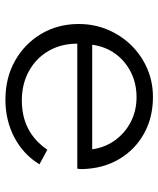

<svg xmlns="http://www.w3.org/2000/svg" viewBox="42 -610 584 708"><g transform="rotate(90 334.0 -256.0)"><path d="M347.5 16Q424 16 486.8 -17Q549.5 -50 586 -109.5L532 -138.5Q468 -44.5 350.5 -44.5Q289.5 -44.5 242 -70.8Q194.5 -97 167.8 -143.2Q141 -189.5 141 -249H602Q603 -254.5 603.2 -258.5Q603.5 -262.5 603.5 -268Q601.5 -344.5 566.8 -403.2Q532 -462 472.8 -495Q413.5 -528 337.5 -528Q282 -528 233.2 -507Q184.5 -486 147.5 -448.5Q110.5 -411 89.5 -361.2Q68.5 -311.5 68.5 -254Q68.5 -177.5 104.8 -116.2Q141 -55 204 -19.5Q267 16 347.5 16ZM145 -304Q151.5 -352.5 178.2 -389.2Q205 -426 246.5 -446.8Q288 -467.5 338.5 -467.5Q388 -467.5 429 -446.5Q470 -425.5 497 -388.5Q524 -351.5 530.5 -304Z"/></g></svg>

Font: Spartan
Style: Regular
Weight: 400
Designer: Matt Bailey, Mirko Velimirovic
Foundry: Matt Bailey
Version: Version 1.003; ttfautohint (v1.8.3)